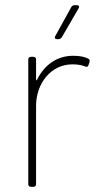

<svg xmlns="http://www.w3.org/2000/svg" viewBox="-20 -720 393 740"><path d="M276 -700H267C262 -700 257 -697 255 -693L193 -581C189 -574 192 -569 200 -569H206C211 -569 215 -572 218 -576L283 -688C287 -695 284 -700 276 -700ZM262 -505C198 -505 150 -468 123 -413C122 -409 119 -410 119 -414V-491C119 -497 115 -501 109 -501H99C93 -501 89 -497 89 -491V-10C89 -4 93 0 99 0H109C115 0 119 -4 119 -10V-312C119 -398 176 -472 259 -472C280 -472 295 -469 308 -464C314 -461 319 -462 321 -469L325 -481C327 -486 325 -492 320 -494C306 -501 289 -505 262 -505Z"/></svg>

Font: Barlow Thin
Style: Regular
Weight: 250
Designer: Jeremy Tribby
Foundry: Tribby Type
Version: Version 1.422;hotconv 1.0.109;makeotfexe 2.5.65596